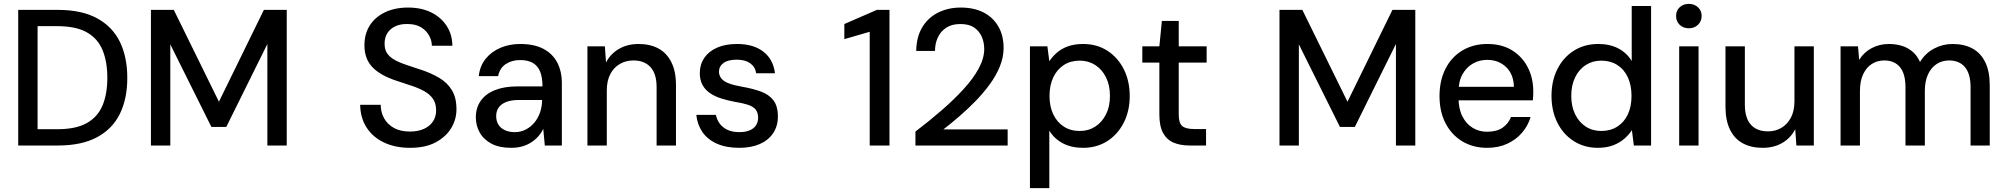

<svg xmlns="http://www.w3.org/2000/svg" viewBox="-20 -751 10353 991"><path d="M74 0V-700H279Q401 -700 480.5 -657Q560 -614 598.5 -535.5Q637 -457 637 -349Q637 -241 598.5 -163Q560 -85 480.5 -42.5Q401 0 279 0ZM174 -84H275Q372 -84 428.5 -116Q485 -148 509.5 -207.5Q534 -267 534 -349Q534 -432 509.5 -492Q485 -552 428.5 -584Q372 -616 275 -616H174Z M759 0V-700H877L1110 -226L1342 -700H1460V0H1360V-524L1148 -96H1071L859 -522V0Z M2096 12Q2020 12 1962 -15.5Q1904 -43 1872 -93Q1840 -143 1839 -210H1945Q1945 -172 1962.5 -140.5Q1980 -109 2013.5 -90.5Q2047 -72 2096 -72Q2138 -72 2168.5 -86Q2199 -100 2215 -124.5Q2231 -149 2231 -181Q2231 -217 2215 -240.5Q2199 -264 2170.5 -280Q2142 -296 2105.5 -308Q2069 -320 2027 -334Q1942 -362 1901.5 -405Q1861 -448 1861 -517Q1861 -576 1888.5 -619.5Q1916 -663 1967 -687.5Q2018 -712 2086 -712Q2155 -712 2205.5 -687Q2256 -662 2285 -618Q2314 -574 2315 -515H2209Q2209 -542 2194.5 -568Q2180 -594 2152.5 -610.5Q2125 -627 2084 -627Q2049 -628 2022 -616Q1995 -604 1980 -581Q1965 -558 1965 -526Q1965 -494 1979 -474.5Q1993 -455 2018.5 -441Q2044 -427 2079 -415.5Q2114 -404 2156 -390Q2207 -373 2248 -348.5Q2289 -324 2312.5 -285.5Q2336 -247 2336 -187Q2336 -135 2309 -90Q2282 -45 2229 -16.5Q2176 12 2096 12Z M2618 12Q2557 12 2516.5 -9.5Q2476 -31 2456 -67Q2436 -103 2436 -145Q2436 -195 2461.5 -231Q2487 -267 2535 -286Q2583 -305 2650 -305H2780Q2780 -351 2768 -381Q2756 -411 2730.5 -426Q2705 -441 2665 -441Q2621 -441 2590 -420Q2559 -399 2551 -358H2451Q2457 -411 2487 -448Q2517 -485 2563.5 -504.5Q2610 -524 2665 -524Q2736 -524 2783.5 -499.5Q2831 -475 2855.5 -429.5Q2880 -384 2880 -321V0H2792L2784 -86Q2774 -65 2758.5 -47.5Q2743 -30 2722.5 -16.5Q2702 -3 2676 4.5Q2650 12 2618 12ZM2637 -69Q2668 -69 2694 -82.5Q2720 -96 2738.5 -118.5Q2757 -141 2767 -169.5Q2777 -198 2778 -230V-235H2660Q2617 -235 2591 -224Q2565 -213 2553 -194.5Q2541 -176 2541 -152Q2541 -127 2552 -108.5Q2563 -90 2585 -79.5Q2607 -69 2637 -69Z M3012 0V-512H3102L3108 -429Q3131 -473 3174.5 -498.5Q3218 -524 3276 -524Q3335 -524 3378 -501Q3421 -478 3445 -430.5Q3469 -383 3469 -312V0H3369V-302Q3369 -370 3337.5 -404.5Q3306 -439 3249 -439Q3211 -439 3179.5 -421Q3148 -403 3130 -368.5Q3112 -334 3112 -284V0Z M3796 12Q3728 12 3680 -9.5Q3632 -31 3605.5 -69.5Q3579 -108 3574 -158H3675Q3680 -134 3694 -114Q3708 -94 3733.5 -81.5Q3759 -69 3796 -69Q3828 -69 3850 -78.5Q3872 -88 3882.5 -105Q3893 -122 3893 -142Q3893 -171 3879.5 -186.5Q3866 -202 3839.5 -210.5Q3813 -219 3775 -225Q3737 -232 3703.5 -242.5Q3670 -253 3645 -270Q3620 -287 3606 -312.5Q3592 -338 3592 -374Q3592 -418 3615 -452Q3638 -486 3681 -505Q3724 -524 3784 -524Q3869 -524 3920 -484.5Q3971 -445 3980 -373H3883Q3878 -406 3852 -424.5Q3826 -443 3783 -443Q3738 -443 3714.5 -426Q3691 -409 3691 -381Q3691 -362 3703 -346.5Q3715 -331 3741 -321Q3767 -311 3807 -304Q3864 -294 3906 -279Q3948 -264 3971.5 -234Q3995 -204 3995 -149Q3995 -100 3970.5 -63.5Q3946 -27 3901.5 -7.5Q3857 12 3796 12Z M4469 0V-587L4338 -549V-627L4506 -700H4571V0Z M4705 0V-72Q4776 -126 4839.5 -181Q4903 -236 4953 -290.5Q5003 -345 5031.5 -397.5Q5060 -450 5060 -498Q5060 -532 5047.5 -561Q5035 -590 5008.5 -608.5Q4982 -627 4937 -627Q4893 -627 4864 -608Q4835 -589 4820.5 -557.5Q4806 -526 4806 -488H4709Q4710 -560 4740 -610Q4770 -660 4822 -686Q4874 -712 4939 -712Q5006 -712 5055 -687.5Q5104 -663 5132 -616Q5160 -569 5160 -503Q5160 -455 5140.5 -407.5Q5121 -360 5088 -315Q5055 -270 5014.5 -228.5Q4974 -187 4931 -150Q4888 -113 4849 -83H5181V0Z M5296 220V-512H5386L5396 -435Q5412 -459 5435.5 -479.5Q5459 -500 5492.5 -512Q5526 -524 5570 -524Q5642 -524 5696 -489Q5750 -454 5780.5 -393.5Q5811 -333 5811 -255Q5811 -178 5780 -117.5Q5749 -57 5695 -22.5Q5641 12 5570 12Q5510 12 5465.5 -11.5Q5421 -35 5396 -77V220ZM5553 -75Q5598 -75 5633 -97.5Q5668 -120 5688.5 -160.5Q5709 -201 5709 -256Q5709 -311 5688.5 -352Q5668 -393 5633 -415.5Q5598 -438 5553 -438Q5506 -438 5471 -415.5Q5436 -393 5416.5 -352Q5397 -311 5397 -256Q5397 -201 5416.5 -160.5Q5436 -120 5471 -97.5Q5506 -75 5553 -75Z M6120 0Q6072 0 6037 -15Q6002 -30 5983 -65Q5964 -100 5964 -160V-428H5876V-512H5964L5977 -643H6064V-512H6208V-428H6064V-159Q6064 -116 6082 -100.5Q6100 -85 6144 -85H6205V0Z M6584 0V-700H6702L6935 -226L7167 -700H7285V0H7185V-524L6973 -96H6896L6684 -522V0Z M7656 12Q7583 12 7527.5 -21.5Q7472 -55 7441 -115Q7410 -175 7410 -255Q7410 -336 7441 -396.5Q7472 -457 7528 -490.5Q7584 -524 7657 -524Q7732 -524 7785 -491Q7838 -458 7866 -402.5Q7894 -347 7894 -279Q7894 -269 7893.5 -258Q7893 -247 7892 -233H7483V-303H7794Q7792 -369 7753 -405.5Q7714 -442 7656 -442Q7616 -442 7582.5 -423Q7549 -404 7528.5 -367.5Q7508 -331 7508 -275V-247Q7508 -190 7528 -150.5Q7548 -111 7581.5 -91Q7615 -71 7655 -71Q7705 -71 7735 -91.5Q7765 -112 7779 -147H7880Q7867 -102 7836 -66Q7805 -30 7759.5 -9Q7714 12 7656 12Z M8227 12Q8157 12 8102.5 -23Q8048 -58 8018 -118.5Q7988 -179 7988 -256Q7988 -334 8018.5 -394.5Q8049 -455 8103.5 -489.5Q8158 -524 8230 -524Q8289 -524 8333 -501Q8377 -478 8402 -436V-720H8502V0H8413L8403 -79Q8387 -55 8363.5 -34.5Q8340 -14 8306 -1Q8272 12 8227 12ZM8245 -75Q8292 -75 8327.5 -97.5Q8363 -120 8382 -160.5Q8401 -201 8401 -256Q8401 -311 8382 -352Q8363 -393 8327.5 -415.5Q8292 -438 8245 -438Q8200 -438 8165 -415.5Q8130 -393 8110 -352Q8090 -311 8090 -256Q8090 -202 8110 -161Q8130 -120 8165 -97.5Q8200 -75 8245 -75Z M8647 0V-512H8747V0ZM8697 -605Q8668 -605 8649.5 -623Q8631 -641 8631 -669Q8631 -696 8649.5 -713.5Q8668 -731 8697 -731Q8725 -731 8744 -713.5Q8763 -696 8763 -669Q8763 -641 8744 -623Q8725 -605 8697 -605Z M9078 12Q9019 12 8976 -11Q8933 -34 8909.5 -81.5Q8886 -129 8886 -200V-512H8986V-211Q8986 -142 9017 -107.5Q9048 -73 9105 -73Q9144 -73 9174.5 -91Q9205 -109 9223.5 -143.5Q9242 -178 9242 -229V-512H9342V0H9252L9246 -84Q9223 -39 9179.5 -13.5Q9136 12 9078 12Z M9480 0V-512H9570L9576 -442Q9600 -481 9640.5 -502.5Q9681 -524 9729 -524Q9767 -524 9798 -514Q9829 -504 9852.5 -483.5Q9876 -463 9890 -431Q9917 -476 9962 -500Q10007 -524 10058 -524Q10118 -524 10161 -500.5Q10204 -477 10227 -429.5Q10250 -382 10250 -311V0H10151V-301Q10151 -370 10122 -404.5Q10093 -439 10040 -439Q10005 -439 9976.5 -421Q9948 -403 9931.5 -367.5Q9915 -332 9915 -282V0H9815V-301Q9815 -370 9786.5 -404.5Q9758 -439 9705 -439Q9670 -439 9641.5 -421Q9613 -403 9596.5 -367.5Q9580 -332 9580 -282V0Z"/></svg>

Font: DM Sans 12pt Medium
Style: Regular
Weight: 500
Version: Version 4.004;gftools[0.9.30]